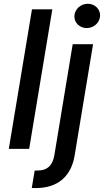

<svg xmlns="http://www.w3.org/2000/svg" viewBox="-20 -776 542 1001"><path d="M252.8 -727.3H146.7L25.9 0H132.1ZM145.6 204.2C153.1 204.5 159.8 204.5 166.9 204.5C279.8 204.5 350.5 144.9 369 35.5L465.2 -545.5H359L263.1 34.8C253.9 85.2 228 112.9 177.9 112.9H160.9ZM367.9 -692.8C366.1 -658 395.2 -629.6 431.8 -629.6C468.8 -629.6 500.4 -658 501.8 -692.8C503.6 -728 474.4 -756.4 437.9 -756.4C400.9 -756.4 369.3 -728 367.9 -692.8Z"/></svg>

Font: Margiela Sans Medium
Style: Italic
Weight: 500
Italic angle: -9.39999°
Designer: Stefan Endress, Andreas Faust
Version: Version 1.100;FEAKit 1.0